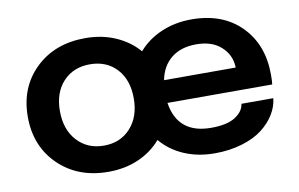

<svg xmlns="http://www.w3.org/2000/svg" viewBox="-63 -653 1212 779"><g transform="rotate(-10 543.0 -264.0)"><path d="M327.1 10.7Q201.7 10.7 122.1 -66.7Q42.5 -144 42.5 -265.6Q42.5 -386.7 121.8 -463.4Q201.2 -540 327.1 -540Q395 -540 451.2 -515.6Q507.3 -491.2 545.4 -447.3Q583 -491.2 639.9 -515.6Q696.8 -540 764.6 -540Q892.6 -540 968.3 -463.6Q1043.9 -387.2 1043.9 -263.2Q1043.9 -236.8 1042 -223.1H610.4Q630.4 -92.8 768.1 -92.8Q834.5 -92.8 868.2 -115Q901.9 -137.2 905.3 -167.5H1036.6Q1033.2 -133.8 1013.9 -102.1Q994.6 -70.3 961.4 -44.7Q928.2 -19 877 -3.7Q825.7 11.7 764.6 11.7Q695.3 11.7 638.7 -12.7Q582 -37.1 544.4 -82Q506.3 -37.6 450.4 -13.4Q394.5 10.7 327.1 10.7ZM612.8 -316.4H907.7V-321.8Q904.8 -370.6 867.4 -403.8Q830.1 -437 766.1 -437Q702.6 -437 663.1 -405Q623.5 -373 612.8 -316.4ZM174.8 -265.6Q174.8 -189.9 217 -143.6Q259.3 -97.2 327.1 -97.2Q395 -97.2 437 -143.3Q479 -189.5 479 -265.6Q479 -341.8 437.3 -387Q395.5 -432.1 327.1 -432.1Q258.8 -432.1 216.8 -387Q174.8 -341.8 174.8 -265.6Z"/></g></svg>

Font: Epilogue SemiBold
Style: Regular
Weight: 600
Designer: Tyler Finck
Foundry: Etcetera Type Co
Version: Version 2.112